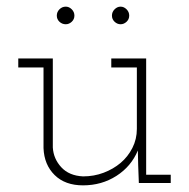

<svg xmlns="http://www.w3.org/2000/svg" viewBox="-20 -551 569 578"><path d="M395 -98Q375 -50 330.5 -21.5Q286 7 230 7Q176 7 144.5 -24Q113 -55 111 -105V-348H35V-375H139V-107Q141 -73 164.5 -47.5Q188 -22 230 -20Q263 -20 292 -31Q321 -42 343 -60.5Q365 -79 378.5 -105.5Q392 -132 392 -163V-348H315V-375H420V-25H494V0H398L396 -53ZM204 -504Q204 -493 196 -485.5Q188 -478 178 -478Q167 -478 159 -485.5Q151 -493 151 -504Q151 -515 159 -523Q167 -531 178 -531Q188 -531 196 -523Q204 -515 204 -504ZM369 -504Q369 -493 361 -485.5Q353 -478 343 -478Q333 -478 325 -485.5Q317 -493 317 -504Q317 -515 325 -523Q333 -531 343 -531Q353 -531 361 -523Q369 -515 369 -504Z"/></svg>

Font: Josefin Slab Light
Style: Regular
Weight: 300
Designer: Santiago Orozco
Foundry: Typemade
Version: Version 2.000